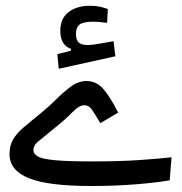

<svg xmlns="http://www.w3.org/2000/svg" viewBox="-20 -636 626 659"><path d="M293.5 2.4Q145 2.4 78.9 -24.4Q12.7 -51.3 12.7 -107.4Q12.7 -136.7 24.9 -157.5Q37.1 -178.2 60.5 -198.2Q84 -218.3 116.7 -244.6Q148.9 -271 175 -297.1Q201.2 -323.2 225.6 -340.6Q250 -357.9 276.9 -357.9Q311 -357.9 334.7 -330.6Q358.4 -303.2 385.7 -249.5L324.2 -213.4Q306.2 -244.1 295.7 -259.5Q285.2 -274.9 269.5 -274.9Q251.5 -274.9 227.1 -249.5Q202.6 -224.1 160.6 -190.9Q126 -163.1 110.4 -149.9Q94.7 -136.7 94.7 -120.6Q94.7 -107.9 109.6 -99.1Q124.5 -90.3 168 -86.2Q211.4 -82 296.9 -82Q391.6 -82 459 -86.7Q526.4 -91.3 568.8 -96.2L562.5 -17.1Q518.1 -9.3 446.3 -3.4Q374.5 2.4 293.5 2.4ZM181.6 -399.9 176.8 -450.2 223.6 -461.9V-468.3Q187 -481 187 -530.3Q187 -572.3 215.1 -594.2Q243.2 -616.2 288.6 -616.2Q307.6 -616.2 322.3 -613Q336.9 -609.9 350.1 -605L347.7 -557.6Q335.9 -559.1 323.5 -560.3Q311 -561.5 299.8 -561.5Q266.1 -561.5 253.4 -551.8Q240.7 -542 240.7 -520.5Q240.7 -498 250.5 -489.7Q260.3 -481.4 281.2 -481.4Q296.4 -481.4 321.8 -486.1Q347.2 -490.7 369.6 -494.6L376 -442.9Z"/></svg>

Font: Cascadia Mono NF SemiLight
Style: Regular
Weight: 350
Monospace: yes
Designer: Aaron Bell
Foundry: Saja Typeworks
Version: Version 2404.023; ttfautohint (v1.8.4)